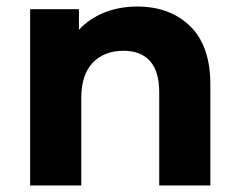

<svg xmlns="http://www.w3.org/2000/svg" viewBox="-20 -566 731 586"><path d="M622 -308V0H466V-284Q466 -348 438 -379.5Q410 -411 357 -411Q298 -411 263 -374.5Q228 -338 228 -266V0H72V-538H221V-475Q252 -509 298 -527.5Q344 -546 399 -546Q499 -546 560.5 -486Q622 -426 622 -308Z"/></svg>

Font: Montserrat-Bold
Style: Bold
Weight: 700
Version: Version 7.200